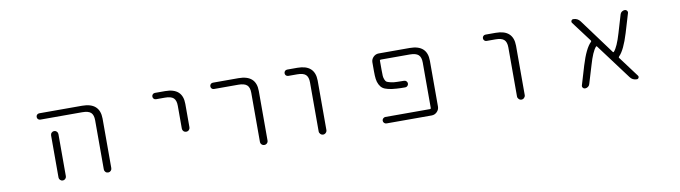

<svg xmlns="http://www.w3.org/2000/svg" viewBox="-31 -998 5061 1430"><g transform="rotate(-10 2500.0 -283.5)"><path d="M273.4 -497.1Q262.7 -497.1 255.9 -503.9Q249 -510.7 249 -521Q249 -531.2 255.9 -538.1Q262.7 -544.9 273.4 -544.9H596.7Q729.5 -544.9 730.5 -424.8V-49.8Q730.5 -38.1 722.2 -29.8Q713.9 -21.5 702.1 -21.5Q690.4 -21.5 682.1 -29.8Q673.8 -38.1 673.8 -49.8V-420.9Q673.8 -461.9 654.8 -479.5Q635.7 -497.1 588.9 -497.1ZM386.7 -367.2V-72.3V-48.8Q386.7 -38.1 378.4 -29.8Q370.1 -21.5 358.9 -21.5Q347.7 -21.5 339.4 -29.8Q331.1 -38.1 331.1 -48.8V-72.3V-367.2Q331.1 -378.9 339.4 -387.2Q347.7 -395.5 358.9 -395.5Q370.1 -395.5 378.4 -387.2Q386.7 -378.9 386.7 -367.2Z M1147.5 -497.1Q1137.7 -497.1 1130.9 -503.9Q1124 -510.7 1124 -521Q1124 -531.2 1130.9 -538.1Q1137.7 -544.9 1147.5 -544.9H1224.6Q1356.4 -544.9 1356.4 -424.8V-248Q1356.4 -236.3 1348.1 -228Q1339.8 -219.7 1327.6 -219.7Q1315.4 -219.7 1307.1 -228Q1298.8 -236.3 1298.8 -248V-420.9Q1298.8 -461.9 1279.8 -479.5Q1260.7 -497.1 1214.8 -497.1Z M1585.9 -497.1Q1576.2 -497.1 1569.3 -503.9Q1562.5 -510.7 1562.5 -521Q1562.5 -531.2 1569.3 -538.1Q1576.2 -544.9 1585.9 -544.9H1779.3Q1912.1 -544.9 1912.1 -424.8V-50.8Q1912.1 -38.1 1903.8 -29.8Q1895.5 -21.5 1883.3 -21.5Q1871.1 -21.5 1862.8 -29.8Q1854.5 -38.1 1854.5 -50.8V-420.9Q1854.5 -461.9 1835 -479.5Q1815.4 -497.1 1769.5 -497.1Z M2148.4 -497.1Q2137.7 -497.1 2130.9 -503.9Q2124 -510.7 2124 -521Q2124 -531.2 2130.9 -538.1Q2137.7 -544.9 2148.4 -544.9H2224.6Q2356.4 -544.9 2357.4 -424.8V-50.8Q2357.4 -39.1 2348.6 -30.3Q2339.8 -21.5 2328.1 -21.5Q2316.4 -21.5 2307.6 -30.3Q2298.8 -39.1 2298.8 -50.8V-420.9Q2298.8 -461.9 2279.8 -479.5Q2260.7 -497.1 2214.8 -497.1Z M3074.2 -544.9Q3206.1 -544.9 3206.1 -424.8V-79.1Q3206.1 -55.7 3189 -38.6Q3171.9 -21.5 3148.4 -21.5H2806.6Q2796.9 -21.5 2789.6 -28.8Q2782.2 -36.1 2782.2 -45.9Q2782.2 -55.7 2789.6 -63Q2796.9 -70.3 2806.6 -70.3H3144.5Q3151.4 -70.3 3151.4 -78.1V-420.9Q3151.4 -461.9 3131.8 -479.5Q3112.3 -497.1 3066.4 -497.1H2847.7Q2839.8 -497.1 2839.8 -490.2V-420.9Q2839.8 -389.6 2840.8 -375Q2841.8 -360.4 2847.7 -346.2Q2853.5 -332 2861.3 -327.6Q2869.1 -323.2 2891.1 -317.9Q2913.1 -312.5 2939.5 -312.5Q2958 -311.5 2991.2 -311.5Q3001 -311.5 3008.3 -304.2Q3015.6 -296.9 3015.6 -286.6Q3015.6 -276.4 3008.3 -269Q3001 -261.7 2991.2 -261.7Q2951.2 -261.7 2925.8 -263.7Q2891.6 -265.6 2864.3 -272Q2836.9 -278.3 2822.3 -289.1Q2807.6 -299.8 2797.9 -319.3Q2788.1 -338.9 2785.2 -361.8Q2782.2 -384.8 2782.2 -420.9V-487.3Q2782.2 -510.7 2799.3 -527.8Q2816.4 -544.9 2839.8 -544.9Z M3648.4 -497.1Q3637.7 -497.1 3630.9 -503.9Q3624 -510.7 3624 -521Q3624 -531.2 3630.9 -538.1Q3637.7 -544.9 3648.4 -544.9H3724.6Q3856.4 -544.9 3857.4 -424.8V-50.8Q3857.4 -39.1 3848.6 -30.3Q3839.8 -21.5 3828.1 -21.5Q3816.4 -21.5 3807.6 -30.3Q3798.8 -39.1 3798.8 -50.8V-420.9Q3798.8 -461.9 3779.8 -479.5Q3760.7 -497.1 3714.8 -497.1Z M4712.9 -46.9Q4718.8 -39.1 4714.4 -30.3Q4710 -21.5 4700.2 -21.5Q4668 -21.5 4649.4 -46.9L4451.2 -312.5Q4447.3 -318.4 4442.4 -313.5Q4414.1 -282.2 4385.7 -183.6L4344.7 -47.9Q4341.8 -36.1 4331.5 -28.8Q4321.3 -21.5 4309.6 -21.5Q4298.8 -21.5 4292 -30.3Q4288.1 -35.2 4288.1 -42Q4288.1 -44.9 4289.1 -47.9L4332 -191.4Q4369.1 -313.5 4411.1 -354.5Q4417 -359.4 4413.1 -365.2L4297.9 -518.6Q4292 -526.4 4296.4 -535.6Q4300.8 -544.9 4311.5 -544.9Q4343.8 -544.9 4363.3 -518.6L4558.6 -253.9Q4562.5 -248 4567.4 -252.9Q4595.7 -284.2 4625 -383.8L4665 -518.6Q4668 -530.3 4678.2 -537.6Q4688.5 -544.9 4700.2 -544.9Q4710.9 -544.9 4717.8 -536.1Q4721.7 -531.2 4721.7 -524.4Q4721.7 -521.5 4720.7 -518.6L4677.7 -375Q4640.6 -252.9 4599.6 -211.9Q4593.8 -207 4597.7 -201.2Z"/></g></svg>

Font: Rounded-X Mgen+ 1m light
Style: Regular
Weight: 200
Designer: [Source Han Sans]
Ryoko NISHIZUKA  (kana & ideographs); Paul D. Hunt (Latin, Greek & Cyrillic); Wenlong ZHANG  (bopomofo
Version: Version 1.059.20150602